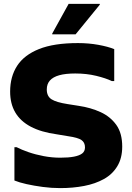

<svg xmlns="http://www.w3.org/2000/svg" viewBox="-20 -953 678 985"><path d="M54 -198H65Q90 -185 126 -172.5Q162 -160 204.5 -152Q247 -144 289 -144Q332 -144 360 -149.5Q388 -155 402 -166Q416 -177 416 -197Q416 -222 398 -234.5Q380 -247 331 -254L271 -264Q191 -275 138 -303Q85 -331 58.5 -376Q32 -421 32 -483Q32 -560 68 -615.5Q104 -671 180.5 -701.5Q257 -732 380 -732Q435 -732 484.5 -723Q534 -714 566 -701V-537H554Q523 -552 473.5 -564Q424 -576 366 -576Q316 -576 284 -567Q252 -558 236 -540Q220 -522 220 -494Q220 -459 244.5 -443.5Q269 -428 327 -419L384 -410Q445 -401 495.5 -378Q546 -355 576.5 -312.5Q607 -270 607 -201Q607 -142 582 -100.5Q557 -59 513 -34.5Q469 -10 411.5 1Q354 12 289 12Q244 12 199 6Q154 0 116 -8.5Q78 -17 54 -27ZM248 -777V-781L332 -933H492V-929L368 -777Z"/></svg>

Font: Kufam ExtraBold
Style: Regular
Weight: 800
Designer: Wael Morcos, Artur Schmal
Foundry: Original Type
Version: Version 1.300; ttfautohint (v1.8.3)